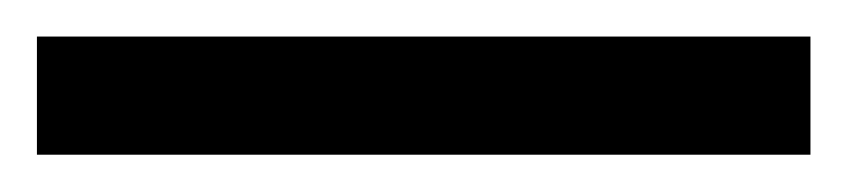

<svg xmlns="http://www.w3.org/2000/svg" viewBox="-22 70 459 104"><path d="M417 89.8H-2V153.8H417Z"/></svg>

Font: Avrile Sans
Style: Regular
Weight: 400
Designer: Monotype Design Team, Google (font), Stefan Peev (BGR Cyrillic), Cristiano Sobral (main changes)
Foundry: The Avrile Sans Project Authors
Version: Version 3.110